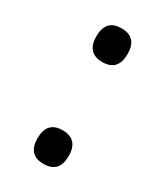

<svg xmlns="http://www.w3.org/2000/svg" viewBox="-145 -603 576 672"><g transform="rotate(30 143.0 -267.0)"><path d="M81.1 -473.1Q81.1 -541 144 -541Q207 -541 207 -473.1Q207 -404.8 144 -404.8Q81.1 -404.8 81.1 -473.1ZM81.1 -61Q81.1 -128.9 144 -128.9Q207 -128.9 207 -61Q207 6.8 144 6.8Q81.1 6.8 81.1 -61Z"/></g></svg>

Font: Noto Serif Devanagari
Style: Regular
Weight: 400
Designer: Monotype Design Team
Foundry: Monotype Imaging Inc.
Version: Version 1.01